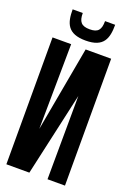

<svg xmlns="http://www.w3.org/2000/svg" viewBox="-136 -736 526 785"><g transform="rotate(20 127.5 -344.0)"><path d="M131 -635C95 -635 82 -650 82 -688H38C38 -629 51 -586 131 -586C210 -586 223 -629 223 -688H179C179 -650 167 -635 131 -635ZM181 -363 179 0H255V-552H144L77 -182L81 -552H0V0H100Z"/></g></svg>

Font: Queering
Style: Regular
Weight: 400
Designer: Adam Naccarato
Foundry: adamnac
Version: Version 2.000;hotconv 1.0.109;makeotfexe 2.5.65596